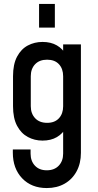

<svg xmlns="http://www.w3.org/2000/svg" viewBox="-20 -770 497 973"><path d="M217 183Q139.5 183 92.2 133.5Q45 84 45 3.5V-12.5H135V8.5Q135 46 157 69.5Q179 93 217 93Q255.5 93 277.8 69.5Q300 46 300 8.5V-145L315.5 -124.5Q298.5 -93 268.2 -75.2Q238 -57.5 195.5 -57.5Q155 -57.5 121 -75.8Q87 -94 66.5 -132.5Q46 -171 46 -232V-383.5Q46 -444.5 66.5 -483Q87 -521.5 121 -539.5Q155 -557.5 195.5 -557.5Q238 -557.5 268.2 -540Q298.5 -522.5 315.5 -490.5L300 -470V-545H390V4.5Q390 58 368.2 98.2Q346.5 138.5 307.5 160.8Q268.5 183 217 183ZM219 -147.5Q257.5 -147.5 278.8 -170.8Q300 -194 300 -231.5V-383.5Q300 -421.5 278.8 -444.5Q257.5 -467.5 218.5 -467.5Q180 -467.5 158 -444.5Q136 -421.5 136 -383.5V-232Q136 -194.5 158 -171Q180 -147.5 219 -147.5ZM178 -630V-750H258V-630Z"/></svg>

Font: Mohave Medium
Style: Regular
Weight: 500
Designer: Gumpita Rahayu
Foundry: Tokotype
Version: Version 2.003